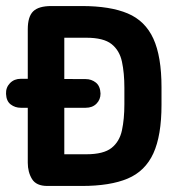

<svg xmlns="http://www.w3.org/2000/svg" viewBox="-22 -616 600 636"><path d="M47 -355Q25 -355 11 -340.5Q-3 -326 -2 -305Q-1 -281 13.5 -270Q28 -259 47 -259H262Q284 -259 297.5 -272.5Q311 -286 311 -306Q310 -331 295.5 -342.5Q281 -354 262 -354ZM70 -77Q70 -46 84 -23Q98 0 135 0H249Q343 0 401 -24.5Q459 -49 486 -108Q513 -167 513 -269V-327Q513 -429 486 -488Q459 -547 401 -571.5Q343 -596 249 -596H148Q106 -596 88 -578.5Q70 -561 70 -519ZM191 -105V-491H264Q321 -491 347.5 -470Q374 -449 382 -411.5Q390 -374 390 -325V-271Q390 -222 382 -184.5Q374 -147 347.5 -126Q321 -105 264 -105Z"/></svg>

Font: Beiruti
Style: Bold
Weight: 700
Designer: Arlette Boutros
Foundry: Boutros
Version: Version 1.41